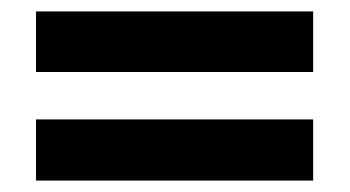

<svg xmlns="http://www.w3.org/2000/svg" viewBox="-20 -520 612 336"><path d="M528 -311V-204H43V-311ZM43 -394V-500H528V-394Z"/></svg>

Font: BC Sans
Style: Bold
Weight: 700
Designer: Monotype Design Team
Province of B.C.
Foundry: Monotype Imaging Inc.
Version: Version 2.000;GOOG;noto-source:20170915:90ef993387c0